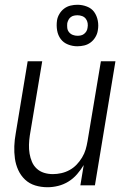

<svg xmlns="http://www.w3.org/2000/svg" viewBox="-20 -777 540 805"><path d="M179 8Q152 8 127.5 0.5Q103 -7 85 -24Q67 -41 56.5 -64Q46 -87 42.5 -112.5Q39 -138 40 -164.5Q41 -191 46 -218L96 -520H157L105 -209Q102 -189 101.5 -170Q101 -151 104 -133Q107 -115 114 -98.5Q121 -82 134 -70Q147 -58 164.5 -52.5Q182 -47 202 -47Q219 -47 237 -51Q255 -55 271.5 -64Q288 -73 301 -86.5Q314 -100 324 -116.5Q334 -133 339 -150Q344 -167 347 -185L403 -520H464L378 0H317L331 -85Q319 -65 303 -46.5Q287 -28 266.5 -15.5Q246 -3 223.5 2.5Q201 8 179 8ZM304 -583Q284 -583 265 -590.5Q246 -598 234.5 -613.5Q223 -629 219.5 -649.5Q216 -670 219 -691Q221 -705 229 -718.5Q237 -732 249 -741Q261 -750 275.5 -753.5Q290 -757 305 -757Q325 -757 344.5 -749.5Q364 -742 375 -726.5Q386 -711 390 -690.5Q394 -670 390 -649Q388 -635 380 -621.5Q372 -608 360 -599Q348 -590 333.5 -586.5Q319 -583 304 -583ZM305 -627Q312 -627 319 -628.5Q326 -630 332 -634.5Q338 -639 342 -645.5Q346 -652 347 -660Q349 -670 347.5 -680Q346 -690 340 -698Q334 -706 324.5 -709.5Q315 -713 305 -713Q298 -713 290.5 -711.5Q283 -710 277 -705.5Q271 -701 267.5 -694.5Q264 -688 262 -680Q261 -670 262 -660Q263 -650 269.5 -642Q276 -634 285.5 -630.5Q295 -627 305 -627Z"/></svg>

Font: Iosevka Light Oblique
Style: Regular
Weight: 300
Italic angle: -9°
Monospace: yes
Designer: Belleve Invis
Foundry: Belleve Invis
Version: Version 32.5.0; ttfautohint (v1.8.4)